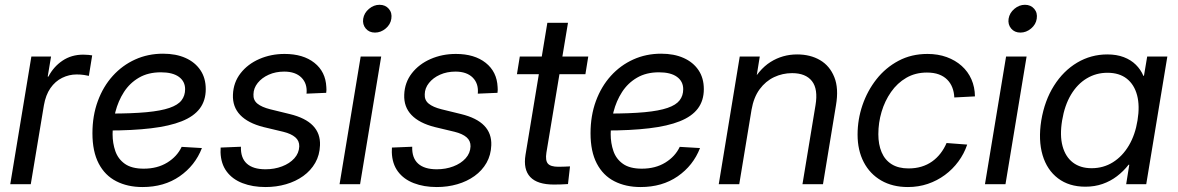

<svg xmlns="http://www.w3.org/2000/svg" viewBox="-20 -754 4821 786"><path d="M22 0 108.4 -522.5H189L175.3 -440.4H178.2Q199.2 -481 235.8 -505.6Q272.5 -530.3 320.8 -530.3Q331.5 -530.3 341.8 -529.3Q352.1 -528.3 357.4 -527.3L343.8 -443.4Q338.4 -444.8 324.7 -447Q311 -449.2 293.5 -449.2Q262.7 -449.2 234.4 -435.3Q206.1 -421.4 186.5 -393.3Q167 -365.2 159.7 -322.8L106 0Z M563.5 11.7Q502.4 11.7 456.1 -12Q409.7 -35.6 384 -84.7Q358.4 -133.8 358.4 -208.5Q358.4 -280.3 380.4 -340.1Q402.3 -399.9 441.7 -443.4Q481 -486.8 533.4 -510.5Q585.9 -534.2 647.5 -534.2Q700.2 -534.2 739.3 -516.8Q778.3 -499.5 800.3 -467Q822.3 -434.6 822.3 -389.2Q822.3 -342.3 797.9 -309.8Q773.4 -277.3 723.9 -257.6Q674.3 -237.8 598.4 -228.8Q522.5 -219.7 419.4 -219.7L431.2 -289.1Q520.5 -289.1 579.8 -294.7Q639.2 -300.3 673.8 -312.3Q708.5 -324.2 723.1 -343.3Q737.8 -362.3 737.8 -388.7Q737.8 -420.9 712.2 -439.5Q686.5 -458 638.7 -458Q586.4 -458 548.8 -436Q511.2 -414.1 487.5 -377.4Q463.9 -340.8 452.4 -295.9Q440.9 -251 440.9 -204.6Q440.9 -168 452.1 -135.5Q463.4 -103 491.2 -83.3Q519 -63.5 568.4 -63.5Q624 -63.5 664.6 -88.4Q705.1 -113.3 723.6 -152.8L806.6 -147.9Q778.8 -76.2 715.3 -32.2Q651.9 11.7 563.5 11.7Z M1066.9 11.7Q1014.2 11.7 972.9 -4.2Q931.6 -20 908 -51.8Q884.3 -83.5 882.8 -130.9Q882.8 -135.7 883.1 -140.4Q883.3 -145 883.3 -149.9L966.3 -153.3Q964.8 -107.4 990.5 -84.2Q1016.1 -61 1066.9 -61Q1103.5 -61 1134.5 -72.8Q1165.5 -84.5 1184.8 -105.7Q1204.1 -127 1205.1 -154.8Q1205.6 -177.7 1188.7 -192.1Q1171.9 -206.5 1140.1 -214.4L1058.6 -233.9Q995.1 -250 963.4 -283.2Q931.6 -316.4 933.6 -366.2Q935.5 -416.5 964.8 -454.1Q994.1 -491.7 1041.7 -512.5Q1089.4 -533.2 1145 -533.2Q1221.2 -533.2 1267.1 -496.8Q1313 -460.4 1315.9 -397.9Q1316.4 -392.1 1316.4 -386.2Q1316.4 -380.4 1315.4 -374L1234.9 -370.6Q1238.8 -411.6 1214.1 -436.3Q1189.5 -460.9 1143.6 -460.9Q1108.4 -460.9 1080.1 -448.2Q1051.8 -435.5 1034.9 -414.3Q1018.1 -393.1 1017.6 -368.2Q1016.1 -344.2 1033.7 -329.8Q1051.3 -315.4 1086.4 -306.6L1166 -287.1Q1230.5 -271.5 1261.2 -239.5Q1292 -207.5 1290 -159.2Q1288.6 -119.1 1270.5 -87.4Q1252.4 -55.7 1221.4 -33.4Q1190.4 -11.2 1150.9 0.2Q1111.3 11.7 1066.9 11.7Z M1370.1 0 1456.5 -522.5H1540.5L1454.1 0ZM1515.1 -620.6Q1491.2 -620.6 1477.3 -637.2Q1463.4 -653.8 1466.8 -677.2Q1470.7 -701.2 1490.5 -717.8Q1510.3 -734.4 1533.7 -734.4Q1557.6 -734.4 1571.8 -717.8Q1585.9 -701.2 1582 -677.2Q1578.6 -653.8 1558.8 -637.2Q1539.1 -620.6 1515.1 -620.6Z M1768.1 11.7Q1715.3 11.7 1674.1 -4.2Q1632.8 -20 1609.1 -51.8Q1585.4 -83.5 1584 -130.9Q1584 -135.7 1584.2 -140.4Q1584.5 -145 1584.5 -149.9L1667.5 -153.3Q1666 -107.4 1691.7 -84.2Q1717.3 -61 1768.1 -61Q1804.7 -61 1835.7 -72.8Q1866.7 -84.5 1886 -105.7Q1905.3 -127 1906.2 -154.8Q1906.7 -177.7 1889.9 -192.1Q1873 -206.5 1841.3 -214.4L1759.8 -233.9Q1696.3 -250 1664.6 -283.2Q1632.8 -316.4 1634.8 -366.2Q1636.7 -416.5 1666 -454.1Q1695.3 -491.7 1742.9 -512.5Q1790.5 -533.2 1846.2 -533.2Q1922.4 -533.2 1968.3 -496.8Q2014.2 -460.4 2017.1 -397.9Q2017.6 -392.1 2017.6 -386.2Q2017.6 -380.4 2016.6 -374L1936 -370.6Q1939.9 -411.6 1915.3 -436.3Q1890.6 -460.9 1844.7 -460.9Q1809.6 -460.9 1781.2 -448.2Q1752.9 -435.5 1736.1 -414.3Q1719.2 -393.1 1718.8 -368.2Q1717.3 -344.2 1734.9 -329.8Q1752.4 -315.4 1787.6 -306.6L1867.2 -287.1Q1931.6 -271.5 1962.4 -239.5Q1993.2 -207.5 1991.2 -159.2Q1989.7 -119.1 1971.7 -87.4Q1953.6 -55.7 1922.6 -33.4Q1891.6 -11.2 1852.1 0.2Q1812.5 11.7 1768.1 11.7Z M2388.2 -522.5 2376.5 -450.2H2096.2L2107.9 -522.5ZM2220.7 -660.6H2305.2L2216.8 -128.9Q2211.9 -97.2 2222.9 -84.2Q2233.9 -71.3 2266.1 -71.3Q2276.4 -71.3 2289.3 -71.8Q2302.2 -72.3 2313.5 -72.8L2305.2 -0.5Q2292.5 0.5 2276.9 1Q2261.2 1.5 2247.6 1.5Q2179.7 1.5 2150.6 -29.5Q2121.6 -60.5 2131.3 -120.1Z M2602.5 11.7Q2541.5 11.7 2495.1 -12Q2448.7 -35.6 2423.1 -84.7Q2397.5 -133.8 2397.5 -208.5Q2397.5 -280.3 2419.4 -340.1Q2441.4 -399.9 2480.7 -443.4Q2520 -486.8 2572.5 -510.5Q2625 -534.2 2686.5 -534.2Q2739.3 -534.2 2778.3 -516.8Q2817.4 -499.5 2839.4 -467Q2861.3 -434.6 2861.3 -389.2Q2861.3 -342.3 2836.9 -309.8Q2812.5 -277.3 2762.9 -257.6Q2713.4 -237.8 2637.5 -228.8Q2561.5 -219.7 2458.5 -219.7L2470.2 -289.1Q2559.6 -289.1 2618.9 -294.7Q2678.2 -300.3 2712.9 -312.3Q2747.6 -324.2 2762.2 -343.3Q2776.9 -362.3 2776.9 -388.7Q2776.9 -420.9 2751.2 -439.5Q2725.6 -458 2677.7 -458Q2625.5 -458 2587.9 -436Q2550.3 -414.1 2526.6 -377.4Q2502.9 -340.8 2491.5 -295.9Q2480 -251 2480 -204.6Q2480 -168 2491.2 -135.5Q2502.4 -103 2530.3 -83.3Q2558.1 -63.5 2607.4 -63.5Q2663.1 -63.5 2703.6 -88.4Q2744.1 -113.3 2762.7 -152.8L2845.7 -147.9Q2817.9 -76.2 2754.4 -32.2Q2690.9 11.7 2602.5 11.7Z M3056.6 -304.7 3006.3 0H2922.4L3008.3 -522.5H3090.3L3069.8 -395.5L3048.3 -398.4Q3085 -469.2 3134.3 -500.2Q3183.6 -531.2 3243.2 -531.2Q3297.4 -531.2 3337.2 -507.8Q3377 -484.4 3395.5 -438.2Q3414.1 -392.1 3402.3 -323.2L3349.1 0H3265.1L3318.4 -322.8Q3329.6 -389.2 3304 -421.9Q3278.3 -454.6 3222.7 -454.6Q3183.6 -454.6 3148.9 -438.2Q3114.3 -421.9 3089.8 -388.7Q3065.4 -355.5 3056.6 -304.7Z M3696.8 11.7Q3633.8 11.7 3587.4 -15.1Q3541 -42 3515.9 -90.3Q3490.7 -138.7 3490.7 -203.1Q3490.7 -264.6 3510.7 -323.5Q3530.8 -382.3 3568.1 -429.7Q3605.5 -477.1 3658.2 -505.1Q3710.9 -533.2 3776.9 -533.2Q3819.8 -533.2 3855.5 -520.3Q3891.1 -507.3 3917 -484.1Q3942.9 -460.9 3956.8 -429.2Q3970.7 -397.5 3971.2 -359.4L3886.7 -355Q3885.7 -377.4 3878.4 -396Q3871.1 -414.6 3857.4 -428.2Q3843.8 -441.9 3823.2 -449.5Q3802.7 -457 3774.4 -457Q3727.1 -457 3690.2 -435.5Q3653.3 -414.1 3627.7 -377.4Q3602.1 -340.8 3588.9 -296.1Q3575.7 -251.5 3575.7 -204.6Q3575.7 -162.6 3589.1 -130.9Q3602.5 -99.1 3630.1 -81.8Q3657.7 -64.5 3699.2 -64.5Q3728 -64.5 3752.2 -71.8Q3776.4 -79.1 3795.9 -93Q3815.4 -106.9 3830.3 -126.2Q3845.2 -145.5 3855 -168.5L3939.5 -162.1Q3926.8 -124.5 3903.3 -92.8Q3879.9 -61 3848.1 -37.6Q3816.4 -14.2 3778.1 -1.2Q3739.7 11.7 3696.8 11.7Z M4012.2 0 4098.6 -522.5H4182.6L4096.2 0ZM4157.2 -620.6Q4133.3 -620.6 4119.4 -637.2Q4105.5 -653.8 4108.9 -677.2Q4112.8 -701.2 4132.6 -717.8Q4152.3 -734.4 4175.8 -734.4Q4199.7 -734.4 4213.9 -717.8Q4228 -701.2 4224.1 -677.2Q4220.7 -653.8 4200.9 -637.2Q4181.2 -620.6 4157.2 -620.6Z M4423.3 10.3Q4356.4 10.3 4311.3 -23.9Q4266.1 -58.1 4248 -119.1Q4230 -180.2 4242.7 -260.7Q4256.3 -342.3 4294.7 -403.1Q4333 -463.9 4389.6 -497.6Q4446.3 -531.2 4513.2 -531.2Q4551.3 -531.2 4580.6 -520Q4609.9 -508.8 4629.9 -489Q4649.9 -469.2 4660.6 -443.8H4663.1L4676.3 -522.5H4758.8L4672.4 0H4590.3L4603 -79.6H4600.1Q4579.1 -52.7 4552.5 -32.5Q4525.9 -12.2 4493.7 -1Q4461.4 10.3 4423.3 10.3ZM4448.7 -65.4Q4497.1 -65.4 4536.1 -89.8Q4575.2 -114.3 4601.3 -158.4Q4627.4 -202.6 4636.7 -261.2Q4646.5 -320.3 4635 -364Q4623.5 -407.7 4592.8 -431.9Q4562 -456.1 4513.7 -456.1Q4467.3 -456.1 4429 -433.1Q4390.6 -410.2 4364.5 -366.7Q4338.4 -323.2 4328.1 -261.2Q4317.9 -199.7 4329.8 -155.8Q4341.8 -111.8 4372.3 -88.6Q4402.8 -65.4 4448.7 -65.4Z"/></svg>

Font: Inter 28pt
Style: Italic
Weight: 400
Italic angle: -9.3988°
Designer: Rasmus Andersson
Foundry: rsms
Version: Version 4.001;git-66647c0bb